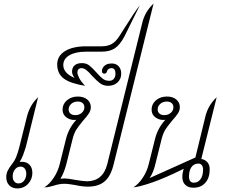

<svg xmlns="http://www.w3.org/2000/svg" viewBox="-20 -1044 1273 1074"><path d="M161 -77Q161 -41 137 -15.5Q113 10 77 10Q49 10 32 -7Q15 -24 15 -54Q15 -72 23 -89Q31 -106 50 -130Q62 -145 70 -164.5Q78 -184 87 -217L131 -393Q148 -458 193 -500L125 -224Q115 -192 108 -174Q101 -156 90 -138Q94 -139 102 -139Q129 -139 145 -122.5Q161 -106 161 -77ZM127 -72Q127 -91 118 -101.5Q109 -112 95 -112Q76 -112 63.5 -96Q51 -80 51 -58Q51 -39 60 -28.5Q69 -18 84 -18Q103 -18 115 -34Q127 -50 127 -72Z M839 -1024 616 -126Q600 -59 565.5 -29.5Q531 0 472 0Q440 0 400 -9Q393 -10 374 -13Q355 -16 340 -16Q312 -16 279 -5Q275 -4 259.5 0Q244 4 228 4Q257 -14 280.5 -49.5Q304 -85 314 -126L350 -270Q365 -328 407 -374Q404 -373 396 -373Q370 -373 350 -388.5Q330 -404 330 -431Q330 -462 354.5 -483Q379 -504 416 -504Q448 -504 468 -487.5Q488 -471 488 -445Q488 -427 478.5 -411.5Q469 -396 444 -368Q417 -336 405.5 -316.5Q394 -297 387 -270L351 -126Q339 -79 318 -44Q332 -46 340 -46Q358 -46 400 -38Q446 -30 467 -30Q510 -30 539 -54Q568 -78 580 -126L776 -917Q791 -979 839 -1024ZM401 -400Q423 -400 437.5 -413Q452 -426 452 -444Q452 -459 442 -467.5Q432 -476 415 -476Q393 -476 378.5 -463Q364 -450 364 -432Q364 -417 374 -408.5Q384 -400 401 -400Z M334 -680Q334 -635 397 -608Q383 -627 383 -643Q383 -666 397.5 -678.5Q412 -691 438 -691Q462 -691 478.5 -678.5Q495 -666 518 -640Q540 -615 555 -603.5Q570 -592 591 -592Q607 -592 616.5 -603Q626 -614 626 -632Q626 -663 603 -663Q595 -663 587.5 -658Q580 -653 578 -643Q577 -638 572.5 -635Q568 -632 564 -632Q550 -632 550 -647Q550 -657 556 -666Q571 -689 605 -689Q629 -689 643.5 -673.5Q658 -658 658 -632Q658 -602 637.5 -583Q617 -564 585 -564Q559 -564 540 -578Q521 -592 495 -620Q476 -642 462.5 -652.5Q449 -663 434 -663Q426 -663 419.5 -657Q413 -651 413 -638Q413 -627 423 -607.5Q433 -588 456 -564Q374 -577 337 -604.5Q300 -632 300 -684Q300 -731 343.5 -758Q387 -785 462 -785H549Q583 -785 606 -798.5Q629 -812 649 -844L668 -874Q739 -987 762 -1014Q728 -945 719 -927Q681 -850 676 -840Q651 -793 622.5 -774Q594 -755 549 -755H462Q403 -755 368.5 -735Q334 -715 334 -680Z M1153 -97Q1153 -49 1128.5 -21.5Q1104 6 1062 6Q1033 6 1016.5 -10Q1000 -26 1000 -54Q1000 -78 1008 -100L1004 -98Q903 -48 832 -23.5Q761 1 726 4Q755 -14 778.5 -49.5Q802 -85 812 -126L848 -270Q863 -328 905 -374Q902 -373 894 -373Q868 -373 848 -388.5Q828 -404 828 -431Q828 -462 852.5 -483Q877 -504 914 -504Q946 -504 966 -487.5Q986 -471 986 -445Q986 -427 976.5 -411.5Q967 -396 942 -368Q915 -336 903.5 -316.5Q892 -297 885 -270L849 -126Q838 -79 817 -48L1073 -163L1129 -393Q1144 -455 1192 -500L1106 -155Q1128 -151 1140.5 -136Q1153 -121 1153 -97ZM899 -400Q921 -400 935.5 -413Q950 -426 950 -444Q950 -459 940 -467.5Q930 -476 913 -476Q891 -476 876.5 -463Q862 -450 862 -432Q862 -417 872 -408.5Q882 -400 899 -400ZM1116 -96Q1116 -111 1109 -120Q1102 -129 1090 -129Q1065 -129 1051 -109.5Q1037 -90 1037 -56Q1037 -40 1044 -31Q1051 -22 1064 -22Q1088 -22 1102 -42Q1116 -62 1116 -96Z"/></svg>

Font: Srisakdi
Style: Regular
Weight: 400
Designer: Cadson Demak Co.,Ltd.
Foundry: Cadson Demak Co.,Ltd.
Version: Version 1.000